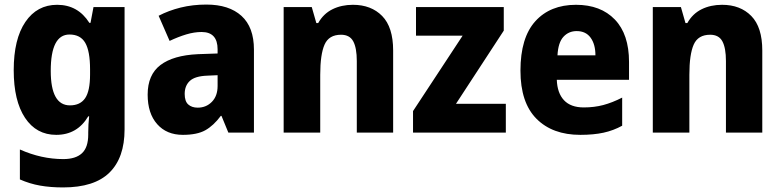

<svg xmlns="http://www.w3.org/2000/svg" viewBox="-20 -673 3420 840"><path d="M230 -652Q321 -652 371 -573H376L389 -642H525V-107Q525 17 459 82Q393 147 256 147Q201 147 155.5 139Q110 131 67 112V-19Q161 23 257 23Q311 23 338.5 -2.5Q366 -28 366 -84V-93Q366 -109 367 -128Q368 -147 370 -164H366Q318 -83 226 -83Q139 -83 89.5 -157.5Q40 -232 40 -366Q40 -502 91 -577Q142 -652 230 -652ZM284 -522Q202 -522 202 -363Q202 -212 286 -212Q331 -212 352.5 -243.5Q374 -275 374 -347V-370Q374 -449 353 -485.5Q332 -522 284 -522Z M883 -653Q982 -653 1036.5 -603.5Q1091 -554 1091 -456V-93H979L949 -166H946Q914 -123 878 -103Q842 -83 780 -83Q709 -83 667.5 -130Q626 -177 626 -259Q626 -346 682 -388.5Q738 -431 846 -436L932 -439V-457Q932 -533 862 -533Q830 -533 795 -522.5Q760 -512 722 -494L674 -604Q718 -627 770.5 -640Q823 -653 883 -653ZM887 -342Q833 -340 810.5 -319Q788 -298 788 -262Q788 -230 803.5 -216Q819 -202 845 -202Q882 -202 907 -227.5Q932 -253 932 -297V-344Z M1524 -652Q1604 -652 1652 -603Q1700 -554 1700 -452V-93H1541V-406Q1541 -463 1525.5 -492Q1510 -521 1472 -521Q1419 -521 1400 -478Q1381 -435 1381 -346V-93H1221V-642H1344L1364 -572H1372Q1395 -613 1434.5 -632.5Q1474 -652 1524 -652Z M2193 -93H1787V-187L2004 -517H1800V-642H2184V-539L1975 -219H2193Z M2500 -652Q2608 -652 2670 -587.5Q2732 -523 2732 -402V-324H2416Q2418 -266 2447.5 -234.5Q2477 -203 2534 -203Q2580 -203 2619.5 -213.5Q2659 -224 2702 -246V-123Q2664 -102 2620.5 -92.5Q2577 -83 2519 -83Q2397 -83 2327 -153.5Q2257 -224 2257 -364Q2257 -508 2322 -580Q2387 -652 2500 -652ZM2503 -537Q2468 -537 2445 -512Q2422 -487 2419 -431H2585Q2585 -479 2564 -508Q2543 -537 2503 -537Z M3139 -652Q3219 -652 3267 -603Q3315 -554 3315 -452V-93H3156V-406Q3156 -463 3140.5 -492Q3125 -521 3087 -521Q3034 -521 3015 -478Q2996 -435 2996 -346V-93H2836V-642H2959L2979 -572H2987Q3010 -613 3049.5 -632.5Q3089 -652 3139 -652Z"/></svg>

Font: Noto Sans Telugu UI SemiCondensed ExtraBold
Style: Regular
Weight: 800
Width: 4
Designer: Jelle Bosma - Monotype Design Team
Foundry: Monotype Imaging Inc.
Version: Version 2.005; ttfautohint (v1.8.4.7-5d5b)